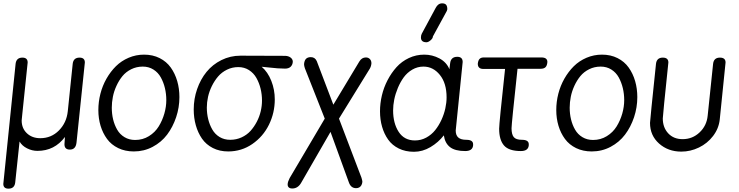

<svg xmlns="http://www.w3.org/2000/svg" viewBox="-40 -903 4461 1159"><path d="M-20 207 54.2 -518.1Q58.6 -555.2 95.2 -555.2Q127 -555.2 127 -525.9Q107.4 -335.4 94.2 -210.4Q90.8 -177.7 90.8 -175.8Q90.8 -128.4 122.3 -98.6Q153.8 -68.8 203.1 -68.8Q269.5 -68.8 315.7 -115.5Q361.8 -162.1 369.1 -231L398.9 -518.1Q403.3 -555.2 439.9 -555.2Q472.2 -555.2 472.2 -525.9L421.9 -43Q417.5 0 381.8 0Q349.1 0 349.1 -32.2Q349.6 -43.5 350.8 -57.6Q352.1 -71.8 352.1 -76.2Q289.1 7.8 186 7.8Q153.8 7.8 123.3 -7.6Q92.8 -22.9 78.1 -48.8L51.8 199.2Q47.4 235.8 11.2 235.8Q-20 235.8 -20 207Z M829.6 -573.2Q882.3 -573.2 923.8 -552.2Q965.3 -531.2 991 -495.1Q1016.6 -459 1029.8 -413.6Q1043 -368.2 1043 -316.9Q1043 -254.4 1023.2 -195.3Q1003.4 -136.2 968.8 -90.3Q934.1 -44.4 881.6 -16.6Q829.1 11.2 768.1 11.2Q715.3 11.2 673.6 -9Q631.8 -29.3 606.2 -64.2Q580.6 -99.1 567.1 -143.6Q553.7 -188 553.7 -238.8Q553.7 -288.6 566.2 -337.2Q578.6 -385.7 602.8 -428.2Q627 -470.7 659.7 -503.2Q692.4 -535.6 736.6 -554.4Q780.8 -573.2 829.6 -573.2ZM821.8 -501Q784.2 -501 752.2 -485.1Q720.2 -469.2 699.2 -443.6Q678.2 -418 663.1 -385Q647.9 -352.1 641.4 -318.6Q634.8 -285.2 634.8 -252.9Q634.8 -215.8 642.8 -182.4Q650.9 -148.9 667.2 -120.4Q683.6 -91.8 711.7 -75Q739.7 -58.1 775.9 -58.1Q821.8 -58.1 858.9 -81.1Q896 -104 918.2 -140.1Q940.4 -176.3 952.1 -217.5Q963.9 -258.8 963.9 -298.8Q963.9 -335.9 955.6 -370.8Q947.3 -405.8 930.9 -435.5Q914.6 -465.3 886.2 -483.2Q857.9 -501 821.8 -501Z M1411.6 -566.9 1683.6 -565.9Q1703.1 -564.5 1715.3 -554.7Q1727.5 -544.9 1727.5 -529.8Q1726.1 -511.2 1714.4 -500Q1702.6 -488.8 1680.7 -488.8Q1659.7 -488.8 1636.5 -490.5Q1613.3 -492.2 1583.3 -495.6Q1553.2 -499 1539.6 -500Q1576.7 -468.3 1597.7 -415Q1618.7 -361.8 1618.7 -303.2Q1618.7 -221.7 1583.5 -150.1Q1548.3 -78.6 1483.2 -33.7Q1418 11.2 1337.4 11.2Q1285.6 11.2 1244.9 -9.5Q1204.1 -30.3 1179.4 -65.9Q1154.8 -101.6 1142.1 -146.5Q1129.4 -191.4 1129.4 -242.2Q1129.4 -306.2 1149.9 -365.2Q1170.4 -424.3 1206.8 -469Q1243.2 -513.7 1296.6 -540.3Q1350.1 -566.9 1411.6 -566.9ZM1349.6 -59.1Q1386.2 -59.1 1418.2 -73.7Q1450.2 -88.4 1472.2 -112.8Q1494.1 -137.2 1510.3 -168.2Q1526.4 -199.2 1533.9 -231.7Q1541.5 -264.2 1541.5 -295.9Q1541.5 -333 1533 -367.9Q1524.4 -402.8 1507.8 -432.4Q1491.2 -461.9 1462.9 -480Q1434.6 -498 1398.4 -498Q1361.8 -498 1330.1 -482.4Q1298.3 -466.8 1276.6 -441.4Q1254.9 -416 1239 -383.8Q1223.1 -351.6 1215.8 -318.4Q1208.5 -285.2 1208.5 -253.9Q1208.5 -217.3 1216.8 -183.6Q1225.1 -149.9 1241.5 -121.3Q1257.8 -92.8 1285.6 -75.9Q1313.5 -59.1 1349.6 -59.1Z M1708.5 171.9 1920.4 -187 1800.3 -491.2Q1795.4 -505.9 1795.4 -516.1Q1797.4 -538.1 1807.4 -548.1Q1817.4 -558.1 1836.4 -558.1Q1861.3 -558.1 1872.1 -534.2L1972.2 -271L2129.4 -532.2Q2144 -556.2 2168.5 -556.2Q2183.6 -556.2 2192.9 -546.4Q2202.1 -536.6 2202.1 -521Q2200.7 -502.9 2192.4 -488.8L2006.3 -187Q2028.3 -127.9 2074.2 -8.5Q2120.1 110.8 2142.1 169.9Q2147.5 188 2147.5 194.8Q2146 207.5 2141.1 215.8Q2130.9 232.9 2109.4 232.9Q2078.6 232.9 2066.4 199.2L1955.1 -106.9L1776.4 203.1Q1756.8 234.9 1724.1 234.9Q1702.6 234.9 1697.3 219.2Q1696.3 216.3 1696.3 209Q1697.3 193.4 1708.5 171.9Z M2672.9 -484.9 2677.2 -521Q2681.6 -560.1 2720.2 -560.1Q2752.9 -560.1 2752.9 -528.8Q2710.9 -124 2710.9 -115.2Q2710.9 -86.4 2726.6 -72.8Q2742.2 -59.1 2774.9 -59.1Q2815.9 -59.1 2815.9 -32.2V-25.9Q2813 8.8 2768.1 8.8Q2707 8.8 2676.5 -14.9Q2646 -38.6 2639.2 -85.9Q2606.4 -43.5 2558.6 -15.1Q2510.7 13.2 2459 13.2Q2407.2 13.2 2367.2 -6.6Q2327.1 -26.4 2303 -60.5Q2278.8 -94.7 2266.4 -137.9Q2253.9 -181.2 2253.9 -231Q2253.9 -278.3 2265.1 -326.4Q2276.4 -374.5 2299.3 -418.7Q2322.3 -462.9 2353.5 -497.6Q2384.8 -532.2 2428.2 -552.7Q2471.7 -573.2 2521 -573.2Q2569.8 -573.2 2612.8 -550.3Q2655.8 -527.3 2672.9 -484.9ZM2464.8 -55.2Q2501.5 -55.2 2533.2 -72.5Q2564.9 -89.8 2586.9 -117.4Q2608.9 -145 2624.8 -179.4Q2640.6 -213.9 2648.2 -248.8Q2655.8 -283.7 2655.8 -314.9Q2655.8 -400.9 2615.2 -450.9Q2574.7 -501 2516.1 -501Q2480 -501 2449 -482.9Q2418 -464.8 2397.2 -436.3Q2376.5 -407.7 2361.6 -372.1Q2346.7 -336.4 2339.8 -302Q2333 -267.6 2333 -236.8Q2333 -158.7 2366.7 -106.9Q2400.4 -55.2 2464.8 -55.2ZM2657.2 -836.9 2573.2 -683.1Q2573.2 -671.9 2559.3 -659.9Q2545.4 -647.9 2534.2 -647.9Q2501 -647.9 2501 -676.8Q2501 -689.5 2505.9 -699.2L2589.8 -855Q2604 -882.8 2628.9 -882.8Q2645.5 -882.8 2652.8 -874.3Q2660.2 -865.7 2660.2 -847.2Q2660.2 -845.7 2657.2 -836.9Z M2879.9 -556.2H3228Q3264.2 -556.2 3264.2 -528.8Q3262.7 -506.8 3252.9 -497.3Q3243.2 -487.8 3223.1 -487.8H3084Q3047.9 -153.8 3047.9 -128.9Q3047.9 -91.8 3061.3 -75.4Q3074.7 -59.1 3110.8 -59.1Q3151.9 -59.1 3151.9 -32.2V-25.9Q3148.9 8.8 3104 8.8Q3031.7 8.8 3002.4 -24.9Q2973.1 -58.6 2973.1 -126Q2973.1 -158.2 3008.8 -486.8H2877.9Q2844.2 -486.8 2844.2 -518.1Q2846.2 -538.1 2854.7 -547.1Q2863.3 -556.2 2879.9 -556.2Z M3593.8 -573.2Q3646.5 -573.2 3688 -552.2Q3729.5 -531.2 3755.1 -495.1Q3780.8 -459 3793.9 -413.6Q3807.1 -368.2 3807.1 -316.9Q3807.1 -254.4 3787.4 -195.3Q3767.6 -136.2 3732.9 -90.3Q3698.2 -44.4 3645.8 -16.6Q3593.3 11.2 3532.2 11.2Q3479.5 11.2 3437.7 -9Q3396 -29.3 3370.4 -64.2Q3344.7 -99.1 3331.3 -143.6Q3317.9 -188 3317.9 -238.8Q3317.9 -288.6 3330.3 -337.2Q3342.8 -385.7 3366.9 -428.2Q3391.1 -470.7 3423.8 -503.2Q3456.5 -535.6 3500.7 -554.4Q3544.9 -573.2 3593.8 -573.2ZM3585.9 -501Q3548.3 -501 3516.4 -485.1Q3484.4 -469.2 3463.4 -443.6Q3442.4 -418 3427.2 -385Q3412.1 -352.1 3405.5 -318.6Q3398.9 -285.2 3398.9 -252.9Q3398.9 -215.8 3407 -182.4Q3415 -148.9 3431.4 -120.4Q3447.8 -91.8 3475.8 -75Q3503.9 -58.1 3540 -58.1Q3585.9 -58.1 3623 -81.1Q3660.2 -104 3682.4 -140.1Q3704.6 -176.3 3716.3 -217.5Q3728 -258.8 3728 -298.8Q3728 -335.9 3719.7 -370.8Q3711.4 -405.8 3695.1 -435.5Q3678.7 -465.3 3650.4 -483.2Q3622.1 -501 3585.9 -501Z M3919.9 -518.1Q3924.3 -555.2 3960.9 -555.2Q3994.6 -555.2 3994.6 -525.9Q3960.9 -203.6 3960.9 -188Q3960.9 -133.3 3993.7 -98.1Q4026.4 -63 4080.6 -63Q4140.1 -63 4183.1 -103.8Q4226.1 -144.5 4231.9 -205.1L4264.6 -518.1Q4269 -555.2 4305.7 -555.2Q4339.8 -555.2 4339.8 -525.9L4304.7 -181.2Q4298.8 -127 4264.4 -82Q4230 -37.1 4179 -12.5Q4127.9 12.2 4072.8 12.2Q3993.2 12.2 3938.5 -36.4Q3883.8 -85 3883.8 -161.1Q3883.8 -173.8 3919.9 -518.1Z"/></svg>

Font: BPreplay
Style: Italic
Weight: 400
Italic angle: -6°
Designer: Magenta/George Triantafyllakos
Foundry: Magenta/George Triantafyllakos
Version: Version 1.00